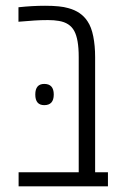

<svg xmlns="http://www.w3.org/2000/svg" viewBox="-20 -660 417 680"><path d="M45.9 0V-49.8H258.8V-458Q258.8 -521.5 242.9 -550.5Q227.1 -579.6 188.5 -585.9Q171.9 -588.9 149.9 -588.9Q123.5 -588.9 102.3 -587.4Q81.1 -585.9 45.4 -583V-634.3Q94.2 -639.6 139.6 -639.6Q194.3 -639.6 221.7 -631.3Q267.6 -619.1 290 -584.5Q303.7 -564.5 310.3 -531.2Q316.9 -498 316.9 -458V-49.8H362.3V0ZM136.7 -287.6Q105 -287.6 105 -325.2Q105 -362.8 136.7 -362.8Q170.4 -362.8 170.4 -325.2Q170.4 -287.6 136.7 -287.6Z"/></svg>

Font: Open Sans Condensed Light
Style: Regular
Weight: 300
Width: 3
Designer: Monotype Design Team
Foundry: Monotype Imaging Inc.
Version: Version 3.003; ttfautohint (v1.8.4)